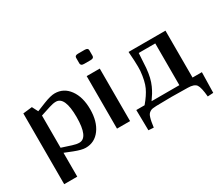

<svg xmlns="http://www.w3.org/2000/svg" viewBox="-136 -981 1703 1478"><g transform="rotate(-30 716.0 -241.5)"><path d="M66.9 -461.9 147.9 -471.2 174.8 -418.9 252.9 -450.2Q316.4 -475.1 352.1 -475.1Q431.6 -475.1 480.2 -408.4Q528.8 -341.8 528.8 -232.9Q528.8 -124.5 480.2 -58.3Q431.6 7.8 352.1 7.8Q316.4 7.8 252.9 -17.1L183.1 -44.9V167H66.9ZM183.1 -376V-89.8L269 -62Q303.2 -50.8 328.1 -50.8Q408.2 -50.8 408.2 -232.9Q408.2 -415 328.1 -415Q303.2 -415 269 -403.8Z M750 -579.1Q750 -558.1 720.7 -558.1H662.1Q645.5 -558.1 639.2 -564.7Q632.8 -571.3 632.8 -579.1V-629.9Q632.8 -649.9 662.1 -649.9H720.7Q750 -649.9 750 -629.9ZM632.8 0V-466.8H749V0Z M1333 -466.8V-49.8H1416L1412.1 131.8L1361.8 134.8Q1354.5 51.3 1336.7 25.9Q1318.8 0.5 1261.7 0L1116.7 -2L981.9 0Q962.4 0.5 949 2.7Q935.5 4.9 925 12Q914.6 19 908.7 27.1Q902.8 35.2 897.5 52.7Q892.1 70.3 889.2 87.2Q886.2 104 881.8 134.8L835.9 131.8L833 -49.8H906.7Q956.1 -107.9 979.2 -158Q1002.4 -208 1010.7 -295.9Q1011.7 -307.1 1011.7 -333Q1011.7 -380.4 1004.9 -466.8ZM1215.8 -420.9H1068.8Q1062.5 -311.5 1061 -292Q1057.1 -248 1048.6 -212.2Q1040 -176.3 1026.6 -147Q1013.2 -117.7 1000.7 -97.4Q988.3 -77.1 968.8 -49.8H1215.8Z"/></g></svg>

Font: Resagokr
Style: Bold
Weight: 600
Designer: gluk
Foundry: gluk
Version: Version 0.95